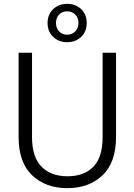

<svg xmlns="http://www.w3.org/2000/svg" viewBox="-20 -974 701 1001"><path d="M432 -854Q432 -809 403 -781.5Q374 -754 330 -754Q287 -754 257.5 -781.5Q228 -809 228 -854Q228 -899 257.5 -926.5Q287 -954 330 -954Q374 -954 403 -926.5Q432 -899 432 -854ZM389 -854Q389 -882 372 -898.5Q355 -915 330 -915Q305 -915 288.5 -898.5Q272 -882 272 -854Q272 -827 288.5 -810Q305 -793 330 -793Q355 -793 372 -810Q389 -827 389 -854ZM147 -699V-259Q147 -155 196.5 -105Q246 -55 332 -55Q418 -55 466.5 -104.5Q515 -154 515 -259V-699H585V-260Q585 -127 514.5 -60Q444 7 331 7Q218 7 147.5 -60Q77 -127 77 -260V-699Z"/></svg>

Font: Fz Poppins Light
Style: Regular
Weight: 300
Designer: Ninad Kale (Devanagari), Jonny Pinhorn (Latin)
Foundry: Indian Type Foundry
Version: Vit hóa bi Vntype.Com & FontZin.Com